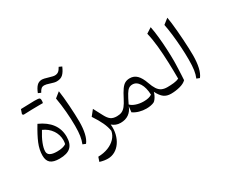

<svg xmlns="http://www.w3.org/2000/svg" viewBox="-171 -1353 2462 2104"><g transform="rotate(-30 1060.0 -301.0)"><path d="M217.3 5.4Q140.6 5.4 105.5 -23.9Q70.3 -53.2 70.3 -117.2Q70.3 -190.4 101.8 -266.6Q133.3 -342.8 196.8 -447.3Q297.9 -402.3 350.8 -331.8Q403.8 -261.2 403.8 -165Q403.8 -78.1 359.4 -36.4Q314.9 5.4 217.3 5.4ZM206.5 -365.2Q164.1 -297.9 141.4 -239.7Q118.7 -181.6 118.7 -141.6Q118.7 -76.2 232.9 -76.2Q310.1 -76.2 348.1 -103Q354 -125 354 -150.9Q354 -220.2 314.7 -277.6Q275.4 -335 206.5 -365.2ZM312 -614.3Q232.4 -614.3 115.2 -609.4L102.1 -622.1Q113.8 -657.2 121.1 -677.7Q241.7 -682.6 292.5 -682.6Q343.3 -682.6 354.7 -676.3Q366.2 -669.9 366.2 -649.2Q366.2 -628.4 362.3 -614.3Z M482.4 -843.3Q500.5 -843.3 555.2 -826.7Q584 -818.4 600.3 -814.5Q616.7 -810.5 627.9 -810.5Q654.8 -810.5 673.6 -824.2Q692.4 -837.9 710.4 -872.1L746.6 -855.5Q721.7 -796.9 692.6 -770.3Q663.6 -743.7 613.8 -743.7Q599.1 -743.7 581.5 -747.8Q564 -752 538.6 -760.3Q493.7 -775.9 469.2 -775.9Q448.2 -775.9 433.1 -763.4Q418 -751 402.8 -721.2L368.7 -736.3Q389.2 -789.1 415 -816.2Q440.9 -843.3 482.4 -843.3ZM578.6 -639.2Q584.5 -602.5 589.6 -551Q594.7 -499.5 598.6 -442.6Q602.5 -385.7 604.7 -332.5Q606.9 -279.3 606.9 -238.8Q606.9 -155.8 592.3 -91.8Q577.6 -27.8 548.3 8.8L511.2 -5.9Q528.3 -48.3 535.9 -97.7Q543.5 -147 543.5 -222.7Q543.5 -307.1 535.4 -402.3Q527.3 -497.6 511.7 -585.9Z M805.2 -285.2 866.2 -169.9Q891.1 -122.6 918.7 -102.8Q946.3 -83 993.7 -83H994.1V0H993.7Q960.9 0 935.3 -10.5Q909.7 -21 888.2 -39.1Q895 25.4 881.1 81.5Q867.2 137.7 837.6 180.2Q808.1 222.7 766.4 246.3Q724.6 270 675.8 270Q654.8 270 629.6 266.1Q604.5 262.2 575.7 253.4L594.2 198.2Q664.6 196.8 721.2 174.6Q777.8 152.3 814.2 113.5Q850.6 74.7 859.9 23.9Q851.6 -28.3 825.7 -84.7Q799.8 -141.1 750 -216.3Z M1321.3 -374.5Q1373.5 -374.5 1409.7 -338.9Q1445.8 -303.2 1471.7 -229Q1490.7 -174.3 1512 -142.3Q1533.2 -110.4 1562 -96.7Q1590.8 -83 1631.3 -83H1631.8V0H1631.3Q1578.1 0 1543.2 -25.6Q1508.3 -51.3 1476.6 -113.3Q1472.2 -94.2 1461.9 -73.2Q1451.7 -52.2 1439.2 -35.9Q1426.8 -19.5 1415.5 -13.2Q1398.9 -4.4 1372.3 0.7Q1345.7 5.9 1317.4 5.9Q1271.5 5.9 1228.8 -6.1Q1186 -18.1 1151.9 -41.5L1159.7 -114.3Q1140.1 -60.1 1097.7 -30Q1055.2 0 994.1 0Q978.5 0 978.5 -31.7V-51.3Q978.5 -83 994.1 -83Q1030.8 -83 1056.6 -94.7Q1082.5 -106.4 1105 -134.5Q1127.4 -162.6 1151.9 -210.9Q1185.1 -276.4 1210.2 -311.8Q1235.4 -347.2 1261.2 -360.8Q1287.1 -374.5 1321.3 -374.5ZM1313 -300.8Q1286.6 -300.8 1266.6 -287.8Q1246.6 -274.9 1224.4 -238.5Q1202.1 -202.1 1168.5 -131.3Q1189.5 -107.4 1234.1 -92.3Q1278.8 -77.1 1330.1 -77.1Q1399.4 -77.1 1434.1 -102.5Q1430.7 -192.4 1397.5 -246.6Q1364.3 -300.8 1313 -300.8Z M1800.8 -744.1Q1813.5 -681.2 1821.5 -602.1Q1829.6 -522.9 1833.5 -443.1Q1837.4 -363.3 1837.4 -296.9Q1837.4 -285.6 1836.7 -257.8Q1835.9 -230 1834.5 -194.3Q1833 -158.7 1831.3 -122.3Q1829.6 -85.9 1827.6 -58.1Q1798.3 -28.3 1742.9 -14.2Q1687.5 0 1631.8 0Q1616.2 0 1616.2 -31.7V-51.3Q1616.2 -83 1631.8 -83Q1672.9 -83 1712.9 -87.4Q1752.9 -91.8 1779.8 -105Q1779.8 -204.6 1776.1 -311.8Q1772.5 -418.9 1762.5 -519.5Q1752.4 -620.1 1732.9 -700.2Z M2010.7 -742.7Q2016.6 -711.9 2022.2 -664.8Q2027.8 -617.7 2032.7 -561.8Q2037.6 -505.9 2041.3 -448.5Q2044.9 -391.1 2047.1 -339.1Q2049.3 -287.1 2049.3 -248Q2049.3 -159.7 2034.4 -94Q2019.5 -28.3 1989.7 8.8L1952.6 -5.9Q1970.2 -48.3 1977.5 -98.6Q1984.9 -148.9 1984.9 -230Q1984.9 -302.7 1979.7 -385.7Q1974.6 -468.8 1965.3 -548.3Q1956.1 -627.9 1943.4 -689.9Z"/></g></svg>

Font: Pinar Regular
Style: Regular
Weight: 400
Designer: Amin Abedi
Version: Version 3.000